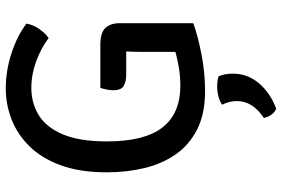

<svg xmlns="http://www.w3.org/2000/svg" viewBox="-180 -556 1002 683"><g transform="rotate(-90 321.5 -215.0)"><path d="M478 -204Q478 -221 478.2 -237Q478.5 -253 479.5 -267.5H394.5Q375 -267.5 358.2 -275.8Q341.5 -284 341.5 -313.5Q341.5 -325 344 -337.2Q346.5 -349.5 350 -359.5H503.5Q546.5 -359.5 563.2 -341.5Q580 -323.5 580 -290.5V-29Q535 -12.5 469.2 0.2Q403.5 13 338.5 13Q258 13 202.5 -15Q147 -43 113.2 -91.8Q79.5 -140.5 64.5 -203.5Q49.5 -266.5 49.5 -336.5Q49.5 -432 74.5 -500.2Q99.5 -568.5 142.2 -611.8Q185 -655 238.2 -675.5Q291.5 -696 348 -696Q410 -696 472 -676Q534 -656 578.5 -622.5Q574.5 -598 558.8 -576Q543 -554 527 -543.5Q491.5 -570.5 444.5 -587.8Q397.5 -605 349.5 -605Q296 -605 253 -578.8Q210 -552.5 184.8 -493.5Q159.5 -434.5 159.5 -335.5Q159.5 -202.5 209 -138.8Q258.5 -75 357.5 -75Q391 -75 422 -80.2Q453 -85.5 478 -92.5ZM391 61Q400.5 82 400.5 112.5Q400.5 163.5 367 203.8Q333.5 244 276.5 266Q264 262 255 249.5Q246 237 243 222Q303 182.5 303 126Q303 99 290 73.5Q317 56 355.5 56Q375 56 391 61Z"/></g></svg>

Font: Signika SC
Style: Regular
Weight: 400
Designer: Anna Giedryś
Foundry: Anna Giedryś
Version: Version 2.000; ttfautohint (v1.8.3) -l 8 -r 50 -G 200 -x 9 -